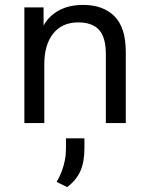

<svg xmlns="http://www.w3.org/2000/svg" viewBox="-20 -500 610 780"><path d="M79 0V-470H157V-396Q178 -435 219 -457.5Q260 -480 318 -480Q399 -480 445 -434Q491 -388 491 -289V0H410V-280Q410 -348 382.5 -378.5Q355 -409 298 -409Q232 -409 196 -363.5Q160 -318 160 -240V0ZM253 260 210 239Q223 217 231 195.5Q239 174 243.5 151Q248 128 248 102V62H323V102Q323 158 306.5 195Q290 232 253 260Z"/></svg>

Font: Gantari
Style: Regular
Weight: 400
Designer: Anugrah Pasau
Foundry: Lafontype
Version: Version 1.000; ttfautohint (v1.8.3)